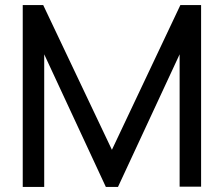

<svg xmlns="http://www.w3.org/2000/svg" viewBox="-20 -740 886 760"><path d="M70 0V-720H151L423 -147L694 -720H776V-1H691V-525L447 0H399L155 -525V0Z"/></svg>

Font: Manrope Medium
Style: Medium
Weight: 500
Designer: Mikhail Sharanda
Foundry: Mikhail Sharanda
Version: Version 4.000;hotconv 1.0.109;makeotfexe 2.5.65596